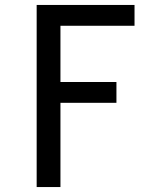

<svg xmlns="http://www.w3.org/2000/svg" viewBox="-20 -755 640 775"><path d="M128 0V-735H523V-651H224V-424H450V-340H224V0Z"/></svg>

Font: Iosevka Curly Medium Extended
Style: Regular
Weight: 500
Width: 7
Monospace: yes
Designer: Belleve Invis
Foundry: Belleve Invis
Version: Version 11.1.0; ttfautohint (v1.8.3)